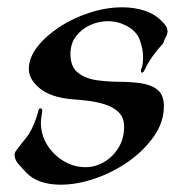

<svg xmlns="http://www.w3.org/2000/svg" viewBox="-20 -487 481 526"><path d="M146 19Q117 19 92.5 11Q68 3 51 -15Q44 -23 32 -36Q20 -49 20 -62Q20 -69 24 -74Q38 -93 52.5 -110.5Q67 -128 80 -166Q83 -174 85 -183.5Q87 -193 94 -189Q97 -188 94.5 -174Q92 -160 92 -151Q92 -118 109 -90.5Q126 -63 154 -46Q182 -29 215 -29Q241 -29 265 -43Q289 -57 304.5 -82Q320 -107 320 -140Q320 -165 305 -179.5Q290 -194 267.5 -201Q245 -208 220.5 -211Q196 -214 178 -215Q120 -220 89.5 -244.5Q59 -269 59 -298Q59 -329 82.5 -359Q106 -389 143.5 -413.5Q181 -438 226.5 -452.5Q272 -467 315 -467Q348 -467 377 -457.5Q406 -448 427 -425Q439 -413 439 -402Q439 -394 434.5 -386Q430 -378 427 -368Q427 -368 418 -358Q409 -348 397.5 -332Q386 -316 377 -297Q373 -288 369 -288Q366 -288 366 -293Q366 -297 369 -303Q370 -306 371 -313.5Q372 -321 372 -331Q372 -352 363 -377.5Q354 -403 323 -418Q301 -429 276 -429Q251 -429 227.5 -418.5Q204 -408 188.5 -388Q173 -368 173 -339Q173 -303 194.5 -287Q216 -271 247 -267Q278 -263 304 -263Q337 -263 365.5 -259Q394 -255 411.5 -241Q429 -227 429 -196Q429 -153 402 -114Q375 -75 332.5 -45Q290 -15 240.5 2Q191 19 146 19Z"/></svg>

Font: Tapestry
Style: Regular
Weight: 400
Designer: Robert E. Leuschke
Foundry: Robert E. Leuschke
Version: Version 1.010; ttfautohint (v1.8.4.7-5d5b)